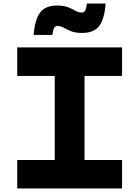

<svg xmlns="http://www.w3.org/2000/svg" viewBox="-20 -1069 790 1089"><path d="M77.7 0V-161.5H290.5V-638.5H77.7V-800H672.3V-638.5H459.5V-161.5H672.3V0ZM170.7 -870.7Q178.4 -961.1 208.5 -999.3Q238.6 -1037.5 303 -1037.5Q343 -1037.5 367.1 -1027.6Q391.3 -1017.7 408.4 -1007.8Q425.5 -997.9 445.5 -997.9Q457.3 -997.9 463.2 -1009.4Q469.1 -1020.9 473.1 -1048.9H579.3Q572.3 -958.8 541.9 -920.5Q511.4 -882.1 447 -882.1Q407 -882.1 382.9 -892Q358.7 -901.9 341.6 -911.8Q324.5 -921.7 304.5 -921.7Q293.7 -921.7 287.3 -910.3Q280.9 -898.9 276.9 -870.7Z"/></svg>

Font: Martian Mono SemiExpanded
Style: Regular
Weight: 400
Width: 6
Monospace: yes
Designer: Roman Shamin
Foundry: Evil Martians
Version: Version 1.000